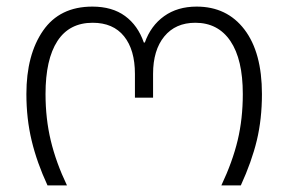

<svg xmlns="http://www.w3.org/2000/svg" viewBox="-20 -562 874 582"><path d="M60 -277Q60 -396 110.5 -469Q161 -542 260 -542Q320 -542 359 -513.5Q398 -485 416 -433H419Q437 -484 477.5 -513Q518 -542 576 -542Q668 -542 721 -472.5Q774 -403 774 -277Q774 -201 758.5 -136.5Q743 -72 710 0H651Q685 -72 700.5 -137Q716 -202 716 -277Q716 -382 678.5 -437.5Q641 -493 572 -493Q512 -493 478 -451.5Q444 -410 444 -338V-266H389V-338Q389 -411 356 -452Q323 -493 261 -493Q190 -493 154 -437.5Q118 -382 118 -277Q118 -202 134 -135.5Q150 -69 183 0H124Q92 -69 76 -135.5Q60 -202 60 -277Z"/></svg>

Font: Noto Sans Georgian Light
Style: Regular
Weight: 300
Designer: Monotype Design team
Foundry: Monotype Imaging Inc.
Version: Version 1.000